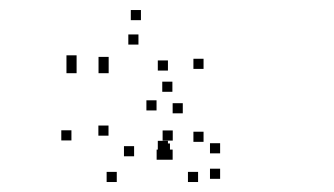

<svg xmlns="http://www.w3.org/2000/svg" viewBox="-20 -805 660 379"><path d="M131.2 -675.8V-695.8H111.2V-675.8ZM131.2 -660.5V-680.5H111.2V-660.5ZM194.5 -660.5V-680.5H174.5V-660.5ZM194.5 -672.7V-692.7H174.5V-672.7ZM253.3 -717V-737H233.3V-717ZM311.5 -665.7V-685.7H291.5V-665.7ZM311.5 -507V-527H291.5V-507ZM315.5 -501.8V-521.8H295.5V-501.8ZM371 -445.7V-465.7H351V-445.7ZM414.5 -452V-472H394.5V-452ZM414.5 -502.3V-522.3H394.5V-502.3ZM381.8 -525V-545H361.8V-525ZM381.8 -669V-689H361.8V-669ZM258.2 -765.2V-785.2H238.2V-765.2ZM320.3 -623.8V-643.8H300.3V-623.8ZM121 -527.8V-547.8H101V-527.8ZM210.5 -445.7V-465.7H190.5V-445.7ZM309.2 -489.7V-509.7H289.2V-489.7ZM320.8 -489.7V-509.7H300.8V-489.7ZM321 -527.5V-547.5H301V-527.5ZM244.7 -496.5V-516.5H224.7V-496.5ZM194.2 -537.2V-557.2H174.2V-537.2ZM289 -587V-607H269V-587ZM340.8 -581.3V-601.3H320.8V-581.3Z"/></svg>

Font: Monaspace Neon Dots Var
Style: Regular
Weight: 400
Designer: Riley Cran and the Lettermatic Team
Version: Version 1.100 (Monaspace Neon Dots)